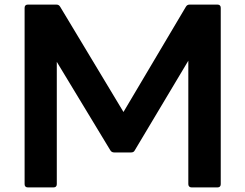

<svg xmlns="http://www.w3.org/2000/svg" viewBox="-20 -778 1067 835"><path d="M101 37H213C222 37 227 32 227 23V-509L460 -124C464 -118 469 -115 477 -115H550C558 -115 563 -118 566 -124L799 -514V23C799 32 805 37 813 37H926C935 37 940 32 940 23V-744C940 -753 935 -758 926 -758H805C797 -758 792 -755 788 -748L517 -291L242 -748C238 -755 233 -758 225 -758H101C92 -758 87 -753 87 -744V23C87 32 92 37 101 37Z"/></svg>

Font: LINE Seed JP App_OTF Bold
Style: Regular
Weight: 700
Designer: LINE & Fontrix & Fontworks
Version: Version 1.009